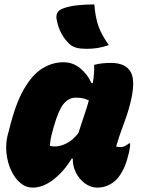

<svg xmlns="http://www.w3.org/2000/svg" viewBox="-20 -842 640 873"><path d="M268 -559Q312 -559 345 -531.5Q378 -504 396 -464H402Q410 -513 408 -547Q441 -556 484 -556Q552 -556 575 -513.5Q598 -471 571 -367Q560 -324 541.5 -275.5Q523 -227 508 -176Q517 -173 527 -173Q547 -173 566 -190H572Q572 -180 569.5 -164.5Q567 -149 562 -132Q554 -98 540 -70.5Q526 -43 511 -27Q473 11 423 11Q393 11 367 -7.5Q341 -26 325.5 -56.5Q310 -87 311 -121H306Q271 -63 223.5 -26Q176 11 129 11Q97 11 71.5 -11Q46 -33 30 -68.5Q14 -104 9.5 -145Q5 -186 14 -224L23 -258Q51 -372 89.5 -438Q128 -504 173.5 -531.5Q219 -559 268 -559ZM207 -179Q218 -176 230 -176Q255 -176 284 -191Q313 -206 337 -238Q349 -277 361.5 -313Q374 -349 384 -385Q362 -398 324 -398Q293 -398 269.5 -370Q246 -342 224 -264L221 -253Q208 -209 207 -179ZM409 -822Q413 -766 427 -725Q441 -684 475 -637Q428 -620 375 -620Q346 -620 329 -624.5Q312 -629 299 -639Q249 -684 237 -757Q232 -792 268 -804Q294 -814 332 -818Q370 -822 409 -822Z"/></svg>

Font: Recursive Sn Csl St Blk
Style: Italic
Weight: 900
Italic angle: -15°
Version: Version 1.079;hotconv 1.0.112;makeotfexe 2.5.65598; ttfautoh